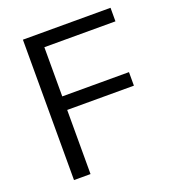

<svg xmlns="http://www.w3.org/2000/svg" viewBox="-129 -805 820 906"><g transform="rotate(-20 281.0 -352.5)"><path d="M88 0V-705H528V-637H171V-390H506V-322H171V0Z"/></g></svg>

Font: Winston
Style: Regular
Weight: 400
Designer: Original fonts by Vernon Adams / Changes by Cristiano Sobral
Foundry: Original fonts by Vernon Adams / Changes by Cristiano Sobral
Version: Version 2.503;July 17, 2020;FontCreator 13.0.0.2655 64-bit